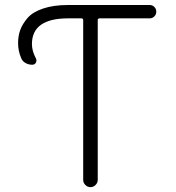

<svg xmlns="http://www.w3.org/2000/svg" viewBox="-20 -774 708 772"><path d="M253.9 -753.9H582Q592.8 -753.9 600.6 -746.1Q608.4 -738.3 608.4 -727.1Q608.4 -715.8 600.6 -708Q592.8 -700.2 582 -700.2H380.9Q373 -700.2 373 -693.4V-50.8Q373 -39.1 364.3 -30.3Q355.5 -21.5 343.8 -21.5Q332 -21.5 323.2 -30.3Q314.5 -39.1 314.5 -50.8V-693.4Q314.5 -700.2 306.6 -700.2H253.9Q108.4 -700.2 108.4 -596.7Q108.4 -569.3 124 -540Q128.9 -531.2 124.5 -522.5Q120.1 -513.7 109.4 -513.7Q94.7 -513.7 82 -521Q69.3 -528.3 64.5 -542Q52.7 -570.3 52.7 -600.6Q52.7 -629.9 61.5 -653.8Q70.3 -677.7 90.8 -701.7Q111.3 -725.6 153.3 -739.7Q195.3 -753.9 253.9 -753.9Z"/></svg>

Font: irohamaru Light
Style: Regular
Weight: 200
Designer: [Source Han Sans]
Ryoko NISHIZUKA  (kana & ideographs); Paul D. Hunt (Latin, Greek & Cyrillic); Wenlong ZHANG  (bopomofo
Version: Version 1.01